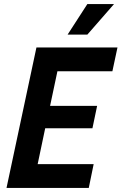

<svg xmlns="http://www.w3.org/2000/svg" viewBox="-20 -923 597 943"><path d="M12 0 159 -690H557L532 -573H262L226 -403H457L434 -293H202L165 -117H440L416 0ZM312 -753 409 -903H540L409 -753Z"/></svg>

Font: Radio Canada Condensed SemiBold
Style: Italic
Weight: 600
Width: 3
Italic angle: -12°
Designer: Charles Daoud, Etienne Aubert Bonn, Alexandre Saumier Demers, Jacques Le Bailly
Foundry: Radio-Canada
Version: Version 2.104; ttfautohint (v1.8.4.7-5d5b);gftools[0.9.28.de